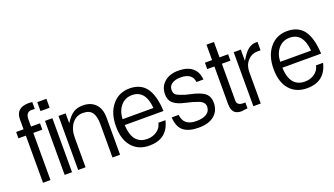

<svg xmlns="http://www.w3.org/2000/svg" viewBox="-59 -1061 2607 1499"><g transform="rotate(-20 1244.5 -311.5)"><path d="M240.2 -568.8Q240.2 -568.8 215.3 -570.8Q166.5 -570.8 165.5 -511.7V-450.2H240.2V-397.5H165.5V-5.9H103.5V-397.5H42V-450.2H103.5V-533.2Q103.5 -627.4 209 -628.9Q209 -628.9 217.3 -628.9Q225.6 -628.9 240.2 -626.5Z M283.2 -5.9V-454.6H344.7V-5.9ZM276.4 -538.6V-612.8H352.5V-538.6Z M680.7 -5.9V-283.2Q680.7 -347.2 658.4 -379.4Q636.2 -411.6 580.8 -411.6Q525.4 -411.6 491.2 -367.4Q457 -323.2 457 -251V-5.9H395.5V-454.6H454.6V-373Q490.7 -427.7 523.2 -447.5Q555.7 -467.3 599.6 -467.3Q667 -467.3 705.3 -427.5Q743.7 -387.7 743.7 -313V-5.9Z M1113.3 -259.8Q1100.6 -411.6 989.7 -411.6Q933.1 -411.6 896.7 -370.4Q860.4 -329.1 856.9 -259.8ZM1168.9 -138.2Q1135.3 5.9 985.4 5.9Q894.5 5.9 841.8 -54.2Q789.1 -114.3 789.1 -224.1Q789.1 -334 844 -400.6Q898.9 -467.3 988.8 -467.3Q1078.6 -467.3 1125.2 -406.7Q1171.9 -346.2 1179.2 -210.9H856.9Q863.8 -48.8 987.3 -48.8Q1033.7 -48.8 1068.4 -73.7Q1103 -98.6 1109.9 -138.2Z M1221.7 -141.6H1279.8Q1285.2 -92.8 1314.2 -70.8Q1343.3 -48.8 1396 -48.8Q1448.7 -48.8 1480 -68.8Q1511.2 -88.9 1511.2 -127.4Q1511.2 -166 1460.4 -184.1Q1443.4 -190.4 1418 -198.2L1332 -219.7Q1281.2 -234.9 1257.8 -260.3Q1234.4 -285.6 1234.4 -327.6Q1234.4 -391.1 1278.1 -429.2Q1321.8 -467.3 1394.8 -467.3Q1467.8 -467.3 1509.3 -433.8Q1550.8 -400.4 1556.2 -335.4H1498.5Q1489.7 -411.6 1393.1 -411.6Q1348.6 -411.6 1321.5 -393.6Q1294.4 -375.5 1294.4 -344.2Q1294.4 -313 1310.8 -301.3Q1327.1 -289.6 1378.4 -272.5L1452.1 -254.9Q1519.5 -236.8 1544.9 -210.2Q1570.3 -183.6 1570.3 -138.2Q1570.3 -70.8 1524.4 -32.5Q1478.5 5.9 1395.5 5.9Q1312.5 5.9 1269.5 -27.8Q1226.6 -61.5 1221.7 -141.6Z M1802.7 -5.9Q1772.9 -2 1764.2 -2Q1758.3 0 1757.8 0Q1757.8 0 1751.5 0Q1709.5 0 1690.4 -22Q1671.4 -43.9 1671.4 -90.8V-401.4H1611.8V-454.6H1671.4V-582.5H1733.4V-454.6H1804.7V-401.4H1733.4V-96.7Q1733.4 -54.7 1784.7 -54.7H1802.7Z M2030.8 -397Q1979 -397 1945.8 -360.4Q1912.6 -323.7 1912.6 -267.6V-5.9H1851.1V-454.6H1910.2V-360.8Q1945.8 -421.9 1975.6 -444.6Q2005.4 -467.3 2040.5 -467.3Q2049.8 -467.3 2053.2 -466.3V-397Z M2422.9 -259.8Q2410.2 -411.6 2299.3 -411.6Q2242.7 -411.6 2206.3 -370.4Q2169.9 -329.1 2166.5 -259.8ZM2478.5 -138.2Q2444.8 5.9 2294.9 5.9Q2204.1 5.9 2151.4 -54.2Q2098.6 -114.3 2098.6 -224.1Q2098.6 -334 2153.6 -400.6Q2208.5 -467.3 2298.3 -467.3Q2388.2 -467.3 2434.8 -406.7Q2481.4 -346.2 2488.8 -210.9H2166.5Q2173.3 -48.8 2296.9 -48.8Q2343.3 -48.8 2377.9 -73.7Q2412.6 -98.6 2419.4 -138.2Z"/></g></svg>

Font: RIT Meera New
Style: Regular
Weight: 400
Designer: Hussain K H
Foundry: RIT
Version: 1.6.2